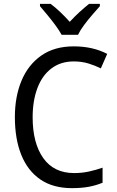

<svg xmlns="http://www.w3.org/2000/svg" viewBox="-20 -964 604 994"><path d="M362 -646Q294 -646 246 -609.5Q198 -573 173.5 -507.5Q149 -442 149 -357Q149 -223 204 -145.5Q259 -68 364 -68Q404 -68 440.5 -76Q477 -84 511 -96V-18Q477 -4 439.5 3Q402 10 352 10Q255 10 189.5 -34.5Q124 -79 90.5 -161.5Q57 -244 57 -358Q57 -464 91.5 -546.5Q126 -629 194 -676.5Q262 -724 362 -724Q460 -724 535 -685L502 -610Q472 -625 437.5 -635.5Q403 -646 362 -646ZM299 -784Q287 -806 267.5 -832.5Q248 -859 226.5 -885Q205 -911 187 -932V-944H242Q265 -927 291 -902.5Q317 -878 341 -851Q367 -879 391 -901Q415 -923 441 -944H497V-932Q480 -913 457.5 -887Q435 -861 415 -834Q395 -807 384 -784Z"/></svg>

Font: Noto Sans Hebrew SemiCondensed
Style: Regular
Weight: 400
Width: 4
Designer: Monotype Design Team
Foundry: Monotype Imaging Inc.
Version: Version 2.004; ttfautohint (v1.8.4.7-5d5b)